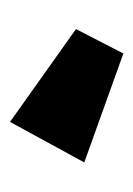

<svg xmlns="http://www.w3.org/2000/svg" viewBox="40 -854 272 393"><g transform="rotate(-90 176.5 -658.0)"><path d="M263 -542 40 -622 123 -774 313 -639Z"/></g></svg>

Font: Outfit Black
Style: Regular
Weight: 900
Designer: Rodrigo Fuenzalida
Foundry: fragTYPE
Version: Version 1.100; ttfautohint (v1.8.4.7-5d5b)